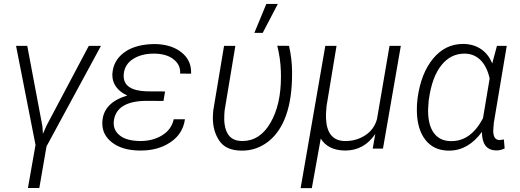

<svg xmlns="http://www.w3.org/2000/svg" viewBox="-20 -764 2671 987"><path d="M219.2 -118.2 200.7 -76.2 198.2 -113.8 120.1 -528.3H62.5L162.6 -19L123.5 202.6H182.1L219.2 -11.7L499 -528.3H436.5Z M506.3 -140.6C505.9 -136.7 505.9 -133.3 505.9 -129.4C505.9 -89.8 522.9 -56.6 557.1 -30.8C590.8 -4.9 637.2 8.8 695.3 9.8C698.7 9.8 701.7 9.8 705.1 9.8C763.7 9.8 814.5 -4.4 856.9 -33.2C899.4 -62 923.8 -101.1 930.7 -150.9H873C865.7 -116.7 846.7 -89.4 814.9 -69.3C783.2 -49.3 745.6 -39.1 702.1 -39.1C700.7 -39.1 699.2 -39.1 697.8 -39.1C653.8 -40 620.6 -48.8 598.1 -65.9C575.7 -83 564.5 -104.5 564.5 -129.9C564.5 -133.3 564.5 -136.7 564.9 -140.6C572.3 -209 628.4 -245.6 735.4 -245.6L820.3 -245.1L828.6 -293.9L734.9 -294.4C655.3 -296.9 615.7 -323.2 615.7 -374C615.7 -377.4 615.7 -381.3 616.2 -385.3C620.1 -418 636.2 -443.4 665 -461.4C693.8 -479.5 729 -488.3 770 -488.3C772 -488.3 774.4 -488.3 776.4 -488.3C816.4 -487.3 848.1 -478 871.1 -460C894.5 -441.9 906.2 -419.9 906.2 -393.6C906.2 -390.6 905.8 -388.2 905.8 -385.7L962.4 -385.3C962.4 -388.2 962.4 -390.6 962.4 -393.6C962.4 -434.6 945.8 -468.8 912.6 -495.1C878.9 -522 834.5 -536.1 778.3 -537.6L756.3 -537.1C696.3 -533.7 648.9 -518.6 614.3 -491.2C579.1 -463.9 560.1 -427.7 557.6 -383.3C557.6 -381.3 557.6 -378.9 557.6 -377C557.6 -334.5 583 -296.4 634.3 -272.9C553.7 -249 510.7 -205.1 506.3 -140.6Z M1287.6 -595.2H1330.6L1408.2 -743.7H1349.1ZM1131.8 -528.3 1076.7 -198.7C1075.2 -184.6 1074.2 -170.4 1074.2 -157.7C1074.2 -112.3 1085.4 -72.8 1107.9 -40C1129.9 -7.3 1167 9.3 1219.2 10.3C1221.2 10.3 1223.1 10.3 1225.1 10.3C1275.4 10.3 1320.8 -5.9 1360.8 -37.6C1440.9 -102.1 1481.4 -218.3 1481.4 -382.8C1481.4 -388.2 1481.4 -393.1 1481.4 -398.4C1481 -441.9 1475.6 -485.4 1465.8 -528.3L1405.3 -528.8C1416 -486.3 1422.4 -442.9 1423.8 -398.4C1424.3 -388.2 1424.3 -378.4 1424.3 -368.7C1424.3 -272.9 1406.2 -194.3 1370.1 -132.3C1334 -69.8 1285.6 -39.1 1226.1 -39.1C1224.1 -39.1 1222.7 -39.1 1220.7 -39.1C1170.4 -40.5 1141.6 -70.3 1134.3 -127.4L1132.8 -144C1132.8 -148.4 1132.8 -153.3 1132.8 -157.7C1132.8 -170.9 1133.3 -184.1 1134.8 -196.8L1189.9 -528.3Z M1652.3 -528.3 1525.4 203.1H1583L1628.9 -51.8C1652.8 -12.2 1693.4 8.3 1750.5 9.8C1752 9.8 1753.4 9.8 1754.9 9.8C1819.3 9.8 1870.6 -18.6 1909.2 -75.2L1896 0H1948.7L2040.5 -528.3H1982.4L1918 -151.9C1908.2 -116.2 1888.2 -88.4 1857.4 -68.4C1827.1 -48.8 1793.5 -39.1 1756.8 -39.1C1754.4 -39.1 1752 -39.1 1749.5 -39.1C1689.9 -41.5 1658.7 -80.6 1655.8 -156.7V-179.7L1658.7 -218.8L1710 -528.3Z M2534.7 -528.3 2510.3 -437.5C2485.4 -500.5 2433.6 -536.1 2365.7 -538.1C2363.8 -538.1 2361.8 -538.1 2359.9 -538.1C2298.8 -538.1 2247.6 -512.7 2206.1 -462.4C2164.6 -412.1 2138.2 -344.2 2126.5 -258.8L2125.5 -248.5C2123.5 -233.4 2123 -218.3 2123 -203.1C2123 -198.7 2123 -194.3 2123 -189.9C2124.5 -128.4 2139.2 -80.1 2167 -44.9C2194.8 -9.3 2232.9 8.8 2282.2 10.3C2284.7 10.3 2286.6 10.3 2289.1 10.3C2354 10.3 2410.2 -22 2457.5 -85.9C2457.5 -23.4 2481.9 8.3 2530.3 9.3C2531.2 9.3 2532.7 9.3 2533.7 9.3C2546.9 9.3 2560.5 5.9 2574.2 -1L2570.3 -46.9L2547.9 -43.9C2526.4 -44.4 2515.6 -60.5 2515.6 -91.3C2515.6 -96.7 2516.1 -102.1 2516.6 -108.4L2518.6 -132.8L2585 -528.3ZM2185.1 -255.9C2195.8 -331.5 2217.3 -389.2 2249 -428.7C2280.8 -468.3 2320.3 -488.3 2366.7 -488.3C2368.7 -488.3 2370.6 -488.3 2372.6 -488.3C2434.6 -486.3 2479.5 -440.9 2497.1 -360.4L2462.9 -156.2C2421.4 -77.6 2367.7 -38.6 2301.3 -38.6C2299.3 -38.6 2297.4 -38.6 2295.4 -38.6C2220.7 -40 2180.7 -97.7 2180.7 -193.8C2180.7 -196.3 2180.7 -198.7 2180.7 -201.2L2183.6 -246.1Z"/></svg>

Font: Roboto Light
Style: Italic
Weight: 300
Italic angle: -12°
Designer: Google
Version: Version 2.137; 2017